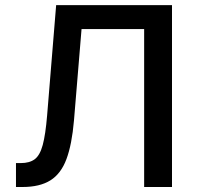

<svg xmlns="http://www.w3.org/2000/svg" viewBox="-20 -748 789 768"><path d="M43.9 0V-95.7H63.5Q98.1 -95.7 118.9 -111.1Q139.6 -126.5 150.9 -168Q162.1 -209.5 168.5 -286.6L204.6 -727.5H668V0H556.6V-631.8H306.2L275.9 -266.1Q267.6 -169.9 245.8 -111.6Q224.1 -53.2 181.6 -26.6Q139.2 0 69.8 0Z"/></svg>

Font: Inter Medium
Style: Regular
Weight: 500
Designer: Rasmus Andersson
Foundry: rsms
Version: Version 4.001;git-9221beed3